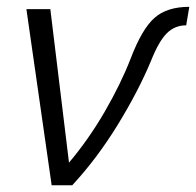

<svg xmlns="http://www.w3.org/2000/svg" viewBox="-20 -548 580 568"><path d="M132.8 0 58.1 -521H128.9L184.1 -66.9Q241.7 -134.8 289.6 -217.3Q337.4 -299.8 366.2 -374Q399.9 -462.4 437 -495.1Q474.1 -527.8 540 -527.8L530.8 -473.1Q497.1 -473.1 473.4 -449.5Q449.7 -425.8 426.8 -368.2Q389.6 -278.8 328.4 -179Q267.1 -79.1 193.8 0Z"/></svg>

Font: Rawline
Style: Italic
Weight: 400
Italic angle: -12°
Designer: Matt McInerney, Pablo Impallari, Rodrigo Fuenzalida
Foundry: Matt McInerney, Pablo Impallari, Rodrigo Fuenzalida
Version: Version 4.020;PS 004.020;hotconv 1.0.88;makeotf.lib2.5.64775